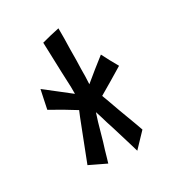

<svg xmlns="http://www.w3.org/2000/svg" viewBox="-106 -705 447 499"><g transform="rotate(-30 117.5 -455.0)"><path d="M231.4 -480.5Q231.4 -480.5 217.8 -504.9Q205.1 -529.3 205.1 -529.3Q205.1 -529.3 172.9 -503.9Q140.6 -477.5 140.6 -477.5Q140.6 -477.5 141.6 -500Q141.6 -521.5 142.6 -548.8Q142.6 -583 143.6 -613.3Q143.6 -643.6 143.6 -643.6Q143.6 -643.6 117.2 -637.7Q90.8 -630.9 90.8 -630.9Q90.8 -630.9 91.8 -601.6Q92.8 -573.2 93.8 -541Q94.7 -515.6 95.7 -495.1Q95.7 -474.6 95.7 -474.6Q95.7 -474.6 59.6 -502.9Q24.4 -530.3 24.4 -530.3Q24.4 -530.3 18.6 -502.9Q12.7 -474.6 12.7 -474.6Q12.7 -474.6 48.8 -454.1Q84 -432.6 84 -432.6Q84 -432.6 77.1 -416Q70.3 -398.4 61.5 -376Q50.8 -348.6 41 -323.2Q31.2 -297.9 31.2 -297.9Q31.2 -297.9 55.7 -286.1Q80.1 -274.4 80.1 -274.4Q80.1 -274.4 85 -291Q89.8 -308.6 96.7 -330.1Q104.5 -357.4 111.3 -381.8Q119.1 -406.2 119.1 -406.2Q119.1 -406.2 125 -387.7Q129.9 -370.1 137.7 -346.7Q146.5 -317.4 154.3 -292Q162.1 -265.6 162.1 -265.6Q162.1 -265.6 181.6 -286.1Q201.2 -306.6 201.2 -306.6Q201.2 -306.6 192.4 -331.1Q183.6 -354.5 173.8 -380.9Q166 -402.3 160.2 -418.9Q154.3 -434.6 154.3 -434.6Q154.3 -434.6 192.4 -457Q231.4 -480.5 231.4 -480.5Z"/></g></svg>

Font: AgendaMediumCondGoodkids
Style: AgendaMediumCondGoodkids
Weight: 500
Designer: ""
Version: ""